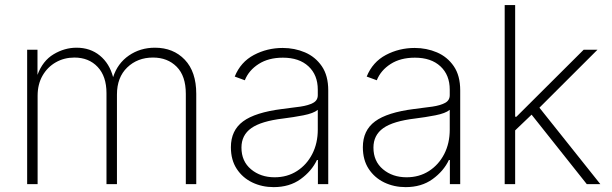

<svg xmlns="http://www.w3.org/2000/svg" viewBox="-20 -748 2486 780"><path d="M90.3 0V-545.9H132.3V-443.8Q153.3 -501 197.8 -527.6Q242.2 -554.2 291 -554.2Q346.7 -554.2 385.7 -522.2Q424.8 -490.2 439.5 -434.6Q457.5 -490.7 503.7 -522.5Q549.8 -554.2 609.4 -554.2Q684.1 -554.2 730.7 -505.4Q777.3 -456.5 777.3 -366.7V0H734.9V-366.7Q734.9 -439.5 697.8 -476.8Q660.6 -514.2 601.6 -514.2Q538.6 -514.2 496.8 -473.9Q455.1 -433.6 455.1 -363.8V0H412.6V-369.6Q412.6 -438 376.7 -476.1Q340.8 -514.2 282.2 -514.2Q240.7 -514.2 206.8 -494.9Q172.9 -475.6 152.8 -440.7Q132.8 -405.8 132.8 -358.9V0Z M1091.8 12.2Q1044.4 12.2 1004.9 -6.8Q965.3 -25.9 941.7 -62Q918 -98.1 918 -149.9Q918 -218.3 967.5 -254.9Q1017.1 -291.5 1126 -305.2Q1168 -310.1 1200.7 -314.9Q1233.4 -319.8 1252.2 -330.1Q1271 -340.3 1271 -361.3V-383.8Q1271 -443.4 1233.2 -478.5Q1195.3 -513.7 1129.4 -513.7Q1070.8 -513.7 1030.8 -488Q990.7 -462.4 974.6 -421.9L933.6 -437Q957.5 -496.1 1011.5 -524.7Q1065.4 -553.2 1128.4 -553.2Q1176.8 -553.2 1219 -535.2Q1261.2 -517.1 1287.4 -479Q1313.5 -440.9 1313.5 -380.9V0H1271.5V-98.1H1267.6Q1246.1 -52.7 1201.2 -20.3Q1156.2 12.2 1091.8 12.2ZM1095.7 -27.8Q1147 -27.8 1186.5 -53.2Q1226.1 -78.6 1248.5 -122.3Q1271 -166 1271 -221.2V-301.8Q1253.9 -287.6 1212.4 -279.5Q1170.9 -271.5 1130.9 -266.6Q1041 -255.9 1001 -227.5Q960.9 -199.2 960.9 -148.4Q960.9 -92.8 999.8 -60.3Q1038.6 -27.8 1095.7 -27.8Z M1627.9 12.2Q1580.6 12.2 1541 -6.8Q1501.5 -25.9 1477.8 -62Q1454.1 -98.1 1454.1 -149.9Q1454.1 -218.3 1503.7 -254.9Q1553.2 -291.5 1662.1 -305.2Q1704.1 -310.1 1736.8 -314.9Q1769.5 -319.8 1788.3 -330.1Q1807.1 -340.3 1807.1 -361.3V-383.8Q1807.1 -443.4 1769.3 -478.5Q1731.4 -513.7 1665.5 -513.7Q1606.9 -513.7 1566.9 -488Q1526.9 -462.4 1510.7 -421.9L1469.7 -437Q1493.7 -496.1 1547.6 -524.7Q1601.6 -553.2 1664.6 -553.2Q1712.9 -553.2 1755.1 -535.2Q1797.4 -517.1 1823.5 -479Q1849.6 -440.9 1849.6 -380.9V0H1807.6V-98.1H1803.7Q1782.2 -52.7 1737.3 -20.3Q1692.4 12.2 1627.9 12.2ZM1631.8 -27.8Q1683.1 -27.8 1722.7 -53.2Q1762.2 -78.6 1784.7 -122.3Q1807.1 -166 1807.1 -221.2V-301.8Q1790 -287.6 1748.5 -279.5Q1707 -271.5 1667 -266.6Q1577.1 -255.9 1537.1 -227.5Q1497.1 -199.2 1497.1 -148.4Q1497.1 -92.8 1535.9 -60.3Q1574.7 -27.8 1631.8 -27.8Z M2030.3 0V-727.5H2072.8V-273.9H2078.1L2351.1 -545.9H2407.2L2171.4 -310.5L2418.9 0H2363.8L2139.6 -282.2L2072.8 -218.3V0Z"/></svg>

Font: Inter Extra Light
Style: Regular
Weight: 200
Designer: Rasmus Andersson
Foundry: rsms
Version: Version 4.000;git-3c8e0fc